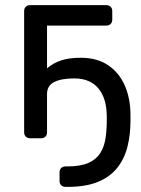

<svg xmlns="http://www.w3.org/2000/svg" viewBox="-20 -540 549 750"><path d="M97.2 0Q87 0 80.6 -6.4Q74.3 -12.7 74.3 -22.9V-497.1Q74.3 -507.3 80.6 -513.6Q87 -520 97.2 -520H395.6Q405.7 -520 412.1 -513.6Q418.5 -507.3 418.5 -497.1V-463Q418.5 -452.8 412.1 -446.4Q405.7 -440.1 395.6 -440.1H163.7V-22.9Q163.7 -12.7 157.4 -6.4Q151 0 140.8 0ZM163.7 -273.1Q188.1 -294.1 219.7 -304.3Q251.2 -314.4 294.8 -314.4Q359.4 -314.4 402.7 -285Q446 -255.6 467.9 -205Q489.7 -154.4 489.7 -89.8V-68.8Q489.7 -13.2 477.6 34.2Q465.4 81.6 437.3 116.5Q409.2 151.4 361.9 170.7Q314.6 190 244.6 190H235.6Q225.4 190 219 183.6Q212.6 177.3 212.6 167.1V133Q212.6 122.8 219 116.4Q225.4 110.1 235.6 110.1H242.7Q294.4 110.1 325.1 96.5Q355.9 82.9 371.5 58.2Q387.2 33.4 392.1 0.7Q397.1 -31.9 397.1 -69.9V-84.4Q397.1 -154.5 364.8 -194.1Q332.5 -233.7 269.6 -233.7Q219.9 -233.7 191.8 -219.7Q163.7 -205.7 163.7 -171.8Z"/></svg>

Font: Rubik Light
Style: Regular
Weight: 300
Designer: Hubert and Fischer
Foundry: Hubert and Fischer
Version: Version 2.300;gftools[0.9.30]